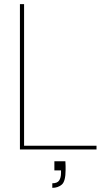

<svg xmlns="http://www.w3.org/2000/svg" viewBox="-20 -720 525 925"><path d="M76 0V-700H96V-18H445V0ZM232 185V163Q256 163 265 149.5Q274 136 274 113V101H242V57H295Q296 69 296 80Q296 91 296 99Q296 154 277.5 169.5Q259 185 232 185Z"/></svg>

Font: DM Sans 20pt Thin
Style: Regular
Weight: 250
Version: Version 4.004;gftools[0.9.30]